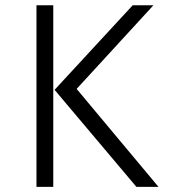

<svg xmlns="http://www.w3.org/2000/svg" viewBox="-20 -725 655 745"><path d="M186.7 -704.6V0H121.5V-704.6ZM509.2 0 191.8 -376.4 494.9 -704.6H575.4L277.4 -380L594.9 0Z"/></svg>

Font: Fira Code Fixed Light
Style: Regular
Weight: 300
Monospace: yes
Designer: Carrois Corporate, Edenspiekermann AG, Nikita Prokopov
Foundry: Carrois Corporate, Edenspiekermann AG, Nikita Prokopov
Version: Version 5.002